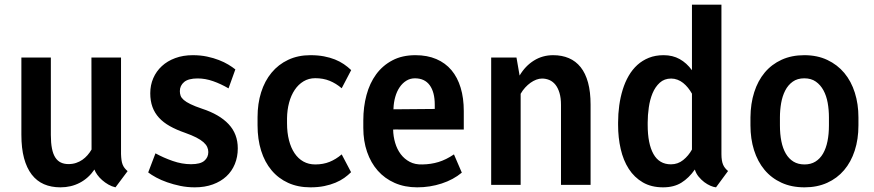

<svg xmlns="http://www.w3.org/2000/svg" viewBox="-20 -781 3692 811"><path d="M378.9 -64.9Q354 -28.3 317.1 -9Q280.3 10.3 235.4 10.3Q196.3 10.3 165.8 -2.9Q135.3 -16.1 114 -43.7Q92.8 -71.3 81.5 -113Q70.3 -154.8 70.3 -211.9V-538.1H194.8V-210.9Q194.8 -177.2 199.5 -153.8Q204.1 -130.4 213.6 -115.7Q223.1 -101.1 237.1 -94.5Q251 -87.9 269.5 -87.9Q286.6 -87.9 301.3 -92.8Q315.9 -97.7 327.9 -106Q339.8 -114.3 349.6 -125.5Q359.4 -136.7 366.7 -149.4L366.2 -538.1H491.2V-130.4Q491.7 -115.7 493.2 -105.2Q494.6 -94.7 497.8 -86.4Q501 -78.1 506.1 -71.5Q511.2 -64.9 519 -58.1L467.8 10.3Q452.1 6.8 437.7 -1.5Q423.3 -9.8 411.4 -20.3Q399.4 -30.8 390.9 -42.7Q382.3 -54.7 378.9 -64.9Z M859.9 -138.7Q859.9 -149.9 855.2 -160.2Q850.6 -170.4 839.4 -180.4Q828.1 -190.4 809.1 -200.2Q790 -210 761.2 -220.2Q724.6 -232.9 697.3 -248.3Q669.9 -263.7 651.6 -283.7Q633.3 -303.7 624 -329.1Q614.7 -354.5 614.7 -387.2Q614.7 -421.4 627.4 -450.7Q640.1 -480 663.6 -501.7Q687 -523.4 720.2 -535.6Q753.4 -547.9 794.4 -547.9Q827.1 -547.9 854.7 -542Q882.3 -536.1 904.8 -527.3Q927.2 -518.6 944.6 -508.1Q961.9 -497.6 974.1 -487.8L945.3 -407.7Q912.6 -426.8 879.9 -438.2Q847.2 -449.7 814.9 -449.7Q775.9 -449.7 757.8 -434.6Q739.7 -419.4 739.7 -396Q739.7 -385.7 742.9 -376.7Q746.1 -367.7 756.1 -358.9Q766.1 -350.1 784.7 -341.1Q803.2 -332 833.5 -321.8Q906.7 -297.9 945.6 -256.6Q984.4 -215.3 984.4 -154.3Q984.4 -118.2 971.9 -87.9Q959.5 -57.6 936 -35.9Q912.6 -14.2 878.9 -2Q845.2 10.3 802.7 10.3Q771 10.3 741.5 4.2Q711.9 -2 686.3 -11Q660.6 -20 639.9 -31.2Q619.1 -42.5 606 -52.7L636.7 -133.3Q670.4 -114.7 709.5 -101.1Q748.5 -87.4 787.1 -87.4Q826.2 -87.4 843 -101.8Q859.9 -116.2 859.9 -138.7Z M1311.5 -86.4Q1345.2 -86.4 1372.3 -97.4Q1399.4 -108.4 1423.3 -128.9L1462.9 -53.7Q1450.2 -41 1434.1 -29.5Q1418 -18.1 1397 -9.3Q1376 -0.5 1349.9 4.9Q1323.7 10.3 1291 10.3Q1238.8 10.3 1197.3 -8.5Q1155.8 -27.3 1127 -61.8Q1098.1 -96.2 1083 -144.5Q1067.9 -192.9 1067.9 -251.5V-286.1Q1067.9 -343.3 1083 -391.1Q1098.1 -439 1127 -473.9Q1155.8 -508.8 1197.3 -528.3Q1238.8 -547.9 1291 -547.9Q1322.8 -547.9 1348.4 -543Q1374 -538.1 1394.8 -529.8Q1415.5 -521.5 1432.4 -510Q1449.2 -498.5 1463.4 -484.9L1423.3 -408.2Q1399.4 -428.7 1372.3 -439.7Q1345.2 -450.7 1311.5 -450.7Q1284.2 -450.7 1262.2 -437.5Q1240.2 -424.3 1224.9 -401.4Q1209.5 -378.4 1201.2 -347.7Q1192.9 -316.9 1192.4 -281.7V-260.3Q1192.4 -220.7 1200.7 -188.5Q1209 -156.2 1224.4 -133.5Q1239.7 -110.8 1261.7 -98.6Q1283.7 -86.4 1311.5 -86.4Z M1742.2 10.3Q1689.5 10.3 1647.2 -8.3Q1605 -26.9 1575.7 -60.1Q1546.4 -93.3 1530.5 -139.4Q1514.6 -185.5 1514.6 -240.7V-272.5Q1514.6 -329.6 1528.1 -379.6Q1541.5 -429.7 1568.8 -467Q1596.2 -504.4 1637.5 -526.1Q1678.7 -547.9 1734.9 -547.9Q1784.7 -547.9 1823 -531.5Q1861.3 -515.1 1887 -484.6Q1912.6 -454.1 1925.8 -410.4Q1939 -366.7 1939 -312V-233.9H1669.4Q1662.1 -233.9 1655 -234.1Q1647.9 -234.4 1640.6 -233.9Q1641.1 -204.6 1649.2 -177.5Q1657.2 -150.4 1672.6 -129.9Q1688 -109.4 1710.7 -97.4Q1733.4 -85.4 1763.7 -86.4Q1800.3 -86.9 1832.3 -96.7Q1864.3 -106.4 1897.5 -128.9L1930.7 -51.8Q1895 -22 1845.7 -5.9Q1796.4 10.3 1742.2 10.3ZM1732.4 -450.2Q1712.4 -450.2 1696 -439.9Q1679.7 -429.7 1668 -412.4Q1656.2 -395 1649.7 -372.1Q1643.1 -349.1 1642.1 -323.7V-319.3L1816.4 -320.8V-338.9Q1816.4 -391.6 1795.2 -420.9Q1773.9 -450.2 1732.4 -450.2Z M2161.6 -538.1 2174.8 -461.9Q2198.7 -502.4 2235.1 -525.1Q2271.5 -547.9 2316.4 -547.9Q2353.5 -547.9 2382.8 -535.4Q2412.1 -522.9 2432.6 -497.3Q2453.1 -471.7 2463.9 -432.1Q2474.6 -392.6 2474.6 -338.9V0H2349.6V-337.9Q2349.6 -367.2 2343.3 -388.4Q2336.9 -409.7 2326.2 -423.1Q2315.4 -436.5 2300.8 -442.9Q2286.1 -449.2 2269.5 -449.2Q2257.8 -449.2 2245.4 -444.6Q2232.9 -439.9 2220.9 -431.4Q2209 -422.9 2198.2 -411.1Q2187.5 -399.4 2179.2 -384.8V0H2054.7V-538.1Z M2715.8 -253.4Q2715.8 -173.8 2740.2 -130.4Q2764.6 -86.9 2814 -86.9Q2843.3 -86.9 2865.7 -105Q2888.2 -123 2902.8 -149.4V-385.3Q2895.5 -398.4 2886 -410.2Q2876.5 -421.9 2865.5 -430.7Q2854.5 -439.5 2841.6 -444.3Q2828.6 -449.2 2814.9 -449.2Q2786.1 -449.2 2766.8 -431.6Q2747.6 -414.1 2736.3 -387Q2725.1 -359.9 2720.5 -327.1Q2715.8 -294.4 2715.8 -263.7ZM2590.8 -263.7Q2590.8 -300.3 2595.7 -335.7Q2600.6 -371.1 2610.4 -402.6Q2620.1 -434.1 2635.5 -460.7Q2650.9 -487.3 2672.1 -506.6Q2693.4 -525.9 2720.9 -536.9Q2748.5 -547.9 2783.2 -547.9Q2821.3 -547.9 2850.8 -531.5Q2880.4 -515.1 2902.8 -484.4V-761.2H3027.3V-130.4Q3027.3 -115.2 3029.1 -104.5Q3030.8 -93.8 3034.2 -85.7Q3037.6 -77.6 3042.7 -71.3Q3047.9 -64.9 3055.2 -58.6L3004.4 10.3Q2994.1 9.3 2981 3.7Q2967.8 -2 2954.8 -11.7Q2941.9 -21.5 2930.9 -34.9Q2919.9 -48.3 2915 -64.9Q2890.1 -29.3 2858.4 -9.5Q2826.7 10.3 2780.8 10.3Q2731 10.3 2695.1 -10.7Q2659.2 -31.7 2636 -67.6Q2612.8 -103.5 2601.8 -151.6Q2590.8 -199.7 2590.8 -253.4Z M3149.9 -285.2Q3150.4 -343.3 3165.8 -391.6Q3181.2 -439.9 3210.2 -474.6Q3239.3 -509.3 3281.5 -528.6Q3323.7 -547.9 3377.4 -547.9Q3432.1 -547.9 3474.6 -527.8Q3517.1 -507.8 3546.4 -472.7Q3575.7 -437.5 3590.8 -389.4Q3606 -341.3 3606 -285.2V-251.5Q3606 -192.9 3590.3 -144.8Q3574.7 -96.7 3545.4 -62.3Q3516.1 -27.8 3473.9 -8.8Q3431.6 10.3 3378.4 10.3Q3323.2 10.3 3280.8 -9.3Q3238.3 -28.8 3209.2 -63.7Q3180.2 -98.6 3165 -146.7Q3149.9 -194.8 3149.9 -251.5ZM3274.4 -251.5Q3274.4 -214.4 3280.5 -184.1Q3286.6 -153.8 3299.3 -132.1Q3312 -110.4 3331.5 -98.4Q3351.1 -86.4 3378.4 -86.4Q3404.8 -86.4 3424.3 -98.4Q3443.8 -110.4 3456.5 -132.3Q3469.2 -154.3 3475.3 -184.6Q3481.4 -214.8 3481.4 -251.5V-285.2Q3481.4 -316.9 3476.1 -346.7Q3470.7 -376.5 3458.3 -399.4Q3445.8 -422.4 3426 -436.3Q3406.2 -450.2 3377.4 -450.2Q3348.1 -450.2 3328.4 -436Q3308.6 -421.9 3296.6 -398.4Q3284.7 -375 3279.5 -345.5Q3274.4 -315.9 3274.4 -285.2Z"/></svg>

Font: Ufes Sans SemiBold
Style: Regular
Weight: 600
Designer: Ricardo Esteves & Filipe Motta
Foundry: ProDesignUfes - Ricardo Esteves, Filipe Motta (This is a derivative work, based on Roboto family, by Christian Robertson
Version: Version 2.0